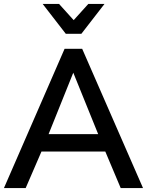

<svg xmlns="http://www.w3.org/2000/svg" viewBox="-26 -952 744 972"><path d="M507 -185 585 0H698L390 -705H301L-6 0H104L184 -185ZM345 -584 471 -273H220ZM421 -932 347 -850 273 -932H190L307 -781H386L503 -932Z"/></svg>

Font: Geom
Style: Regular
Weight: 400
Version: Version 1.102